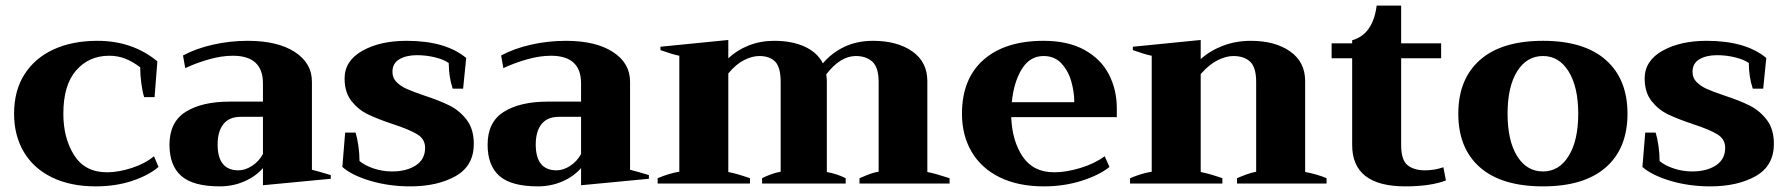

<svg xmlns="http://www.w3.org/2000/svg" viewBox="-20 -652 6352 682"><path d="M30 -248Q30 -330 67 -388Q104 -446 170.5 -476.5Q237 -507 326 -507Q451 -507 539 -434L529 -307H492Q486 -326 482 -356Q478 -386 478 -413Q450 -434 424 -444Q398 -454 368 -454Q296 -454 250.5 -402Q205 -350 205 -248Q205 -161 243.5 -100.5Q282 -40 360 -40Q400 -40 447 -55Q494 -70 527 -97L543 -59Q508 -29 449.5 -9.5Q391 10 320 10Q230 10 164.5 -22Q99 -54 64.5 -112.5Q30 -171 30 -248Z M582 -138Q582 -219 640 -255Q698 -291 795 -291H914V-356Q914 -454 807 -454Q767 -454 721.5 -441Q676 -428 638 -410L630 -455Q677 -480 737 -493.5Q797 -507 860 -507Q966 -507 1027 -467.5Q1088 -428 1088 -362V-49Q1116 -42 1155 -30V-17L914 6V-55Q888 -25 847.5 -7.5Q807 10 761 10Q666 10 624 -27Q582 -64 582 -138ZM914 -105V-237H835Q794 -237 773.5 -211Q753 -185 753 -139Q753 -47 827 -47Q851 -47 875.5 -63Q900 -79 914 -105Z M1196 -59 1206 -181H1243Q1249 -162 1253 -134Q1257 -106 1257 -80Q1276 -64 1307.5 -53.5Q1339 -43 1373 -43Q1424 -43 1457 -64.5Q1490 -86 1490 -127Q1490 -158 1462 -175Q1434 -192 1376 -211Q1322 -229 1287.5 -245.5Q1253 -262 1228.5 -293Q1204 -324 1204 -373Q1204 -436 1267 -471.5Q1330 -507 1424 -507Q1563 -507 1636 -446L1625 -337H1588Q1574 -379 1574 -428Q1558 -440 1526.5 -448Q1495 -456 1461 -456Q1423 -456 1398.5 -441.5Q1374 -427 1374 -397Q1374 -375 1388.5 -360.5Q1403 -346 1424 -336.5Q1445 -327 1486 -313Q1541 -295 1577 -277Q1613 -259 1638 -226Q1663 -193 1663 -141Q1663 -63 1598.5 -26.5Q1534 10 1437 10Q1362 10 1296 -9.5Q1230 -29 1196 -59Z M1712 -138Q1712 -219 1770 -255Q1828 -291 1925 -291H2044V-356Q2044 -454 1937 -454Q1897 -454 1851.5 -441Q1806 -428 1768 -410L1760 -455Q1807 -480 1867 -493.5Q1927 -507 1990 -507Q2096 -507 2157 -467.5Q2218 -428 2218 -362V-49Q2246 -42 2285 -30V-17L2044 6V-55Q2018 -25 1977.5 -7.5Q1937 10 1891 10Q1796 10 1754 -27Q1712 -64 1712 -138ZM2044 -105V-237H1965Q1924 -237 1903.5 -211Q1883 -185 1883 -139Q1883 -47 1957 -47Q1981 -47 2005.5 -63Q2030 -79 2044 -105Z M3353 -19V0H3033V-19Q3038 -21 3059.5 -30Q3081 -39 3101 -42V-361Q3101 -412 3079 -432.5Q3057 -453 3020 -453Q2965 -453 2915 -388Q2917 -372 2917 -364V-41Q2955 -34 2984 -19V0H2687V-19Q2698 -25 2716.5 -32Q2735 -39 2753 -42V-361Q2753 -413 2733.5 -433Q2714 -453 2677 -453Q2652 -453 2623 -438.5Q2594 -424 2567 -391V-41Q2595 -36 2644 -19V0H2316V-19Q2359 -37 2393 -42V-454Q2371 -458 2326 -474V-486L2567 -510V-445Q2598 -474 2639.5 -490.5Q2681 -507 2730 -507Q2793 -507 2838 -486.5Q2883 -466 2903 -427Q2934 -464 2979 -485.5Q3024 -507 3081 -507Q3167 -507 3220.5 -469.5Q3274 -432 3274 -364V-41Q3301 -36 3353 -19Z M3947 -236H3572Q3575 -152 3612.5 -96Q3650 -40 3725 -40Q3766 -40 3816.5 -55Q3867 -70 3904 -97L3921 -59Q3885 -30 3822.5 -10Q3760 10 3688 10Q3597 10 3531.5 -22Q3466 -54 3431.5 -112.5Q3397 -171 3397 -248Q3397 -372 3473.5 -439.5Q3550 -507 3687 -507Q3774 -507 3832.5 -474.5Q3891 -442 3919 -387.5Q3947 -333 3947 -267ZM3796 -289Q3796 -324 3785.5 -362Q3775 -400 3750.5 -426.5Q3726 -453 3687 -453Q3638 -453 3609.5 -406.5Q3581 -360 3574 -289Z M4692 -19V0H4374V-19Q4385 -24 4405 -31.5Q4425 -39 4442 -42V-361Q4442 -413 4420.5 -433Q4399 -453 4361 -453Q4335 -453 4305 -438Q4275 -423 4245 -389V-41Q4273 -36 4322 -19V0H3994V-19Q4037 -37 4071 -42V-454Q4049 -458 4004 -474V-486L4245 -510V-442Q4278 -472 4324 -489.5Q4370 -507 4423 -507Q4509 -507 4562.5 -469.5Q4616 -432 4616 -364V-41Q4635 -38 4657 -31.5Q4679 -25 4692 -19Z M5116 -11Q5061 10 4972 10Q4783 10 4783 -137V-445H4710V-498H4783V-509Q4857 -530 4870 -632H4957V-498H5099V-445H4957V-137Q4957 -84 4979.5 -65.5Q5002 -47 5042 -47Q5076 -47 5107 -58Z M5160 -248Q5160 -371 5237 -439Q5314 -507 5461 -507Q5607 -507 5684 -439Q5761 -371 5761 -248Q5761 -125 5684 -57.5Q5607 10 5461 10Q5314 10 5237 -57.5Q5160 -125 5160 -248ZM5586 -248Q5586 -343 5552 -398Q5518 -453 5461 -453Q5403 -453 5369 -398.5Q5335 -344 5335 -248Q5335 -152 5369 -97.5Q5403 -43 5461 -43Q5518 -43 5552 -98Q5586 -153 5586 -248Z M5814 -59 5824 -181H5861Q5867 -162 5871 -134Q5875 -106 5875 -80Q5894 -64 5925.5 -53.5Q5957 -43 5991 -43Q6042 -43 6075 -64.5Q6108 -86 6108 -127Q6108 -158 6080 -175Q6052 -192 5994 -211Q5940 -229 5905.5 -245.5Q5871 -262 5846.5 -293Q5822 -324 5822 -373Q5822 -436 5885 -471.5Q5948 -507 6042 -507Q6181 -507 6254 -446L6243 -337H6206Q6192 -379 6192 -428Q6176 -440 6144.5 -448Q6113 -456 6079 -456Q6041 -456 6016.5 -441.5Q5992 -427 5992 -397Q5992 -375 6006.5 -360.5Q6021 -346 6042 -336.5Q6063 -327 6104 -313Q6159 -295 6195 -277Q6231 -259 6256 -226Q6281 -193 6281 -141Q6281 -63 6216.5 -26.5Q6152 10 6055 10Q5980 10 5914 -9.5Q5848 -29 5814 -59Z"/></svg>

Font: Trirong ExtraBold
Style: Regular
Weight: 800
Designer: Katatrad Team
Foundry: CadsonDemak
Version: Version 1.001